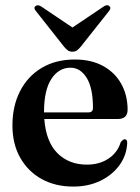

<svg xmlns="http://www.w3.org/2000/svg" viewBox="-20 -694 530 726"><path d="M462.5 -279Q462.5 -244 425 -244H147.5Q154 -158 197.2 -114.8Q240.5 -71.5 308.5 -71.5Q356 -71.5 390.2 -94.2Q424.5 -117 436.5 -156.5Q445.5 -167.5 451.5 -167.5Q461.5 -167.5 461 -152Q458.5 -106.5 431.8 -69.5Q405 -32.5 359.8 -10.5Q314.5 11.5 257 11.5Q189 11.5 137.2 -17.2Q85.5 -46 56.2 -98Q27 -150 27 -219.5Q27 -293 55.8 -349.2Q84.5 -405.5 137.5 -437.2Q190.5 -469 263 -469Q325 -469 369.8 -444.5Q414.5 -420 438.5 -377Q462.5 -334 462.5 -279ZM246.5 -438Q202 -438 174.2 -395.5Q146.5 -353 146.5 -271V-269H314Q331.5 -269 331.5 -286Q331.5 -362 307.5 -400Q283.5 -438 246.5 -438ZM285 -517Q277.5 -508 270.8 -503.2Q264 -498.5 254 -498.5Q244 -498.5 237 -503.2Q230 -508 222.5 -517L116 -652Q105.5 -664 114 -671Q123.5 -678 136.5 -669L254 -590L371.5 -669Q385 -678.5 393.5 -671Q402 -664 392 -652Z"/></svg>

Font: Fraunces 72pt S000 SemiBold
Style: Regular
Weight: 600
Version: Version 1.000; ttfautohint (v1.8.3)